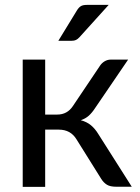

<svg xmlns="http://www.w3.org/2000/svg" viewBox="-20 -744 557 765"><path d="M378 -481.5Q385 -492.5 396.5 -499.5Q408 -506.5 421 -506.5H490.5L359 -313.5Q347 -295 334 -283.2Q321 -271.5 302 -265Q326 -258.5 342.5 -244.8Q359 -231 372 -209.5L505 0H443Q419 0 406 -8Q393 -16 383.5 -31L285 -188.5Q261.5 -227.5 214.5 -227.5H160V0.5H70.5V-506.5H160V-287.5H208Q248 -287.5 270.5 -321.5ZM413 -724.5 296.5 -595.5Q289.5 -588 282.8 -584.8Q276 -581.5 265.5 -581.5H212.5L286.5 -702.5Q293.5 -714 301.8 -719.2Q310 -724.5 326 -724.5Z"/></svg>

Font: Lato-Regular
Style: Regular
Weight: 400
Designer: Lukasz Dziedzic with Adam Twardoch and Botio Nikoltchev
Foundry: tyPoland Lukasz Dziedzic
Version: Version 2.015; 2015-08-06; http://www.latofonts.com/